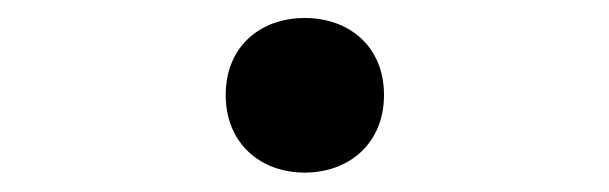

<svg xmlns="http://www.w3.org/2000/svg" viewBox="-20 -428 660 208"><path d="M310 -241C358 -241 396 -272.5 396 -325C396 -378 358 -408.5 310 -408.5C262.5 -408.5 224.5 -378 224.5 -325C224.5 -272.5 262.5 -241 310 -241Z"/></svg>

Font: Monaspace Krypton Light
Style: Regular
Weight: 300
Designer: Riley Cran & the Lettermatic Team
Foundry: Lettermatic
Version: Version 1.101 (Monaspace Krypton)